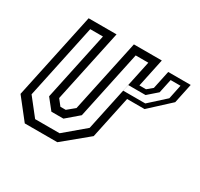

<svg xmlns="http://www.w3.org/2000/svg" viewBox="-119 -691 880 843"><g transform="rotate(30 320.5 -270.0)"><path d="M527 -510.5H641L620 -411L518.5 -317.5H430L384.5 -103L259.5 0H94.5L13.5 -103L106.5 -540H248L169.5 -172L193.5 -141.5H220.5L257.5 -172L336 -540H477.5L447 -396H480.5L507.5 -418.5ZM124.5 -39H248.5L351 -125.5L431 -502H367L293.5 -156.5L231 -103H170L127.5 -156.5L201 -502H136.5L56.5 -125.5ZM554 -485 539 -414.5 491.5 -373H404L397 -340.5H509L589 -413L604 -485Z"/></g></svg>

Font: Tourney Condensed Regular
Style: Italic
Weight: 400
Width: 3
Italic angle: -12°
Designer: Tyler Finck
Foundry: Etcetera Type Co
Version: Version 1.010; ttfautohint (v1.8.3)